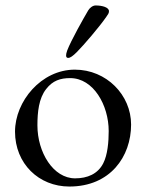

<svg xmlns="http://www.w3.org/2000/svg" viewBox="-20 -669 535 703"><path d="M230 -457C237 -457 247 -464 261 -478C287 -504 345 -572 369 -607C375 -616 379 -620 379 -628C379 -642 355 -649 330 -649C320 -649 309 -641 303 -631C287 -604 240 -521 226 -484C223 -476 222 -470 222 -466C222 -459 225 -457 230 -457ZM234 14C384 14 460 -96 460 -213C460 -321 370 -414 254 -414C131 -414 35 -298 35 -187C35 -70 122 14 234 14ZM255 -16C175 -16 117 -111 117 -210C117 -258 122 -309 149 -343C173 -374 201 -383 237 -383C322 -383 378 -284 378 -189C378 -150 374 -102 358 -71C338 -32 300 -16 255 -16Z"/></svg>

Font: Garamond-Math
Style: Regular
Weight: 400
Version: Version 2019-08-16